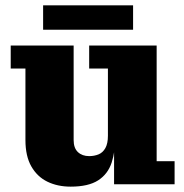

<svg xmlns="http://www.w3.org/2000/svg" viewBox="-20 -688 688 717"><path d="M244 9Q195 9 157 -9.5Q119 -28 97 -66.5Q75 -105 75 -165V-432H20V-518H255V-165Q255 -135 271 -120Q287 -105 313 -105Q332 -105 348 -111.5Q364 -118 373.5 -135Q383 -152 383 -181L411 -182Q411 -124 397 -81Q383 -38 346.5 -14.5Q310 9 244 9ZM406 0V-159L383 -155V-432H313V-518H565V-86H632V0ZM141 -577V-668H477V-577Z"/></svg>

Font: Montagu Slab
Style: Bold
Weight: 700
Designer: Florian Karsten
Foundry: Florian Karsten
Version: Version 1.000